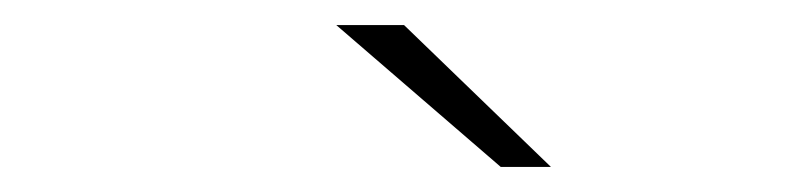

<svg xmlns="http://www.w3.org/2000/svg" viewBox="-20 -740 640 153"><path d="M248 -720H302L419 -607H379Z"/></svg>

Font: Montserrat Alternates ExLight
Style: Italic
Weight: 275
Italic angle: -11.3°
Designer: Julieta Ulanovsky
Foundry: Julieta Ulanovsky
Version: Version 7.200